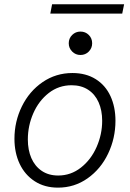

<svg xmlns="http://www.w3.org/2000/svg" viewBox="-20 -861 601 889"><path d="M46.9 -218.3Q46.9 -298.3 81.3 -368.4Q115.7 -438.5 177.2 -480.7Q238.8 -522.9 315.4 -522.9Q377.9 -522.9 423.1 -494.6Q468.3 -466.3 491.5 -416Q514.6 -365.7 514.6 -301.8Q514.6 -221.2 480.7 -149.9Q446.8 -78.6 385.7 -35.4Q324.7 7.8 248.5 7.8Q186.5 7.8 140.9 -21.7Q95.2 -51.3 71 -102.5Q46.9 -153.8 46.9 -218.3ZM453.1 -301.8Q453.1 -350.1 436.5 -387.5Q419.9 -424.8 387.9 -445.6Q356 -466.3 311.5 -466.3Q252 -466.3 205.8 -430.4Q159.7 -394.5 134.3 -336.7Q108.9 -278.8 108.9 -215.3Q108.9 -166.5 125.2 -128.9Q141.6 -91.3 173.3 -69.8Q205.1 -48.3 249.5 -48.3Q308.1 -48.3 354.7 -85Q401.4 -121.6 427.2 -180.2Q453.1 -238.8 453.1 -301.8ZM298.3 -660.6Q298.3 -683.6 314.2 -699.2Q330.1 -714.8 352.5 -714.8Q375.5 -714.8 391.1 -699.2Q406.7 -683.6 406.7 -660.6Q406.7 -638.2 391.1 -622.3Q375.5 -606.4 352.5 -606.4Q330.1 -606.4 314.2 -622.3Q298.3 -638.2 298.3 -660.6ZM221.2 -841.3H554.7L545.9 -797.9H212.9Z"/></svg>

Font: Reddit Sans Fudge Light Italic
Style: Regular
Weight: 300
Italic angle: -11.25°
Designer: Stephen Hutchings
Version: Version 1.013